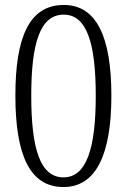

<svg xmlns="http://www.w3.org/2000/svg" viewBox="-20 -744 512 774"><path d="M236 10C366 10 429 -119 429 -358C429 -596 369 -724 237 -724C96 -724 42 -590 42 -359C42 -119 100 10 236 10ZM236 -29C141 -29 106 -147 106 -358C106 -566 140 -685 237 -685C331 -685 366 -567 366 -358C366 -149 330 -29 236 -29Z"/></svg>

Font: Noto Serif Thai Condensed Light
Style: Regular
Weight: 300
Width: 3
Designer: Monotype Design Team
Foundry: Monotype Imaging Inc.
Version: Version 2.002